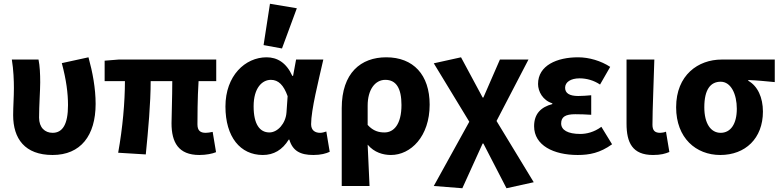

<svg xmlns="http://www.w3.org/2000/svg" viewBox="-20 -813 4156 1022"><path d="M50 -200C50 -75 112 12 260 12C409 12 489 -91 489 -260C489 -343 473 -428 451 -508L309 -477C333 -387 342 -317 342 -253C342 -151 313 -106 260 -106C219 -106 188 -134 188 -187C188 -253 194 -332 194 -374C194 -420 192 -462 185 -496H43C52 -442 54 -383 54 -344C54 -296 50 -247 50 -200Z M893 -157C893 -55 930 12 1041 12C1078 12 1111 5 1130 -3L1112 -111C1098 -108 1085 -106 1075 -106C1047 -106 1031 -117 1031 -151C1031 -175 1031 -294 1037 -381H1131V-496H611L537 -490V-381H645C645 -270 633 -133 609 0L756 9C769 -122 782 -262 782 -381H897C897 -298 893 -187 893 -157Z M1417 -793 1383 -573 1481 -555 1560 -769ZM1180 -246C1180 -84 1259 12 1379 12C1437 12 1483 -15 1517 -70H1520C1538 -10 1578 12 1648 12C1688 12 1716 4 1735 -5L1717 -113C1705 -109 1694 -106 1684 -106C1657 -106 1636 -119 1636 -152C1636 -228 1675 -381 1701 -496H1556L1540 -409H1536C1504 -480 1455 -508 1399 -508C1285 -508 1180 -410 1180 -246ZM1505 -215C1501 -156 1458 -108 1414 -108C1363 -108 1330 -151 1330 -247C1330 -346 1376 -388 1422 -388C1462 -388 1490 -360 1511 -301Z M1799 -237V177H1947C1944 104 1940 33 1937 -43C1972 -1 2020 12 2061 12C2166 12 2267 -86 2267 -256C2267 -415 2180 -508 2036 -508C1901 -508 1799 -425 1799 -237ZM2117 -254C2117 -151 2076 -108 2027 -108C1997 -108 1967 -115 1937 -148V-251C1937 -335 1976 -388 2031 -388C2089 -388 2117 -343 2117 -254Z M2289 177 2441 189 2549 -49H2553L2676 189L2821 157L2623 -169L2793 -496H2641L2553 -294H2549L2434 -508L2289 -476L2478 -165Z M2823 -141C2823 -39 2927 12 3055 12C3118 12 3174 1 3238 -45L3181 -138C3142 -109 3101 -100 3069 -100C3002 -100 2967 -121 2967 -156C2967 -191 2990 -205 3042 -205C3069 -205 3099 -204 3127 -202V-306C3104 -304 3079 -302 3058 -302C3011 -302 2988 -317 2988 -346C2988 -376 3018 -396 3065 -396C3103 -396 3141 -385 3174 -363L3228 -457C3179 -489 3116 -508 3057 -508C2945 -508 2844 -465 2844 -366C2844 -326 2869 -279 2920 -263V-259C2860 -243 2823 -208 2823 -141Z M3315 -155C3315 -54 3346 12 3456 12C3498 12 3521 5 3543 -4L3525 -112C3515 -108 3502 -106 3494 -106C3467 -106 3453 -117 3453 -149C3453 -232 3460 -380 3463 -496H3315Z M3579 -242C3579 -78 3685 12 3814 12C3947 12 4041 -76 4041 -219C4041 -294 4013 -355 3963 -383V-387C4015 -385 4050 -381 4104 -376V-496H3821C3697 -496 3579 -414 3579 -242ZM3902 -234C3902 -153 3869 -106 3816 -106C3763 -106 3729 -156 3729 -242C3729 -338 3763 -378 3816 -378C3871 -378 3902 -312 3902 -234Z"/></svg>

Font: Cambridge Sans Bold
Style: Regular
Weight: 700
Version: Version 2.020;PS 002.020;hotconv 1.0.88;makeotf.lib2.5.64775